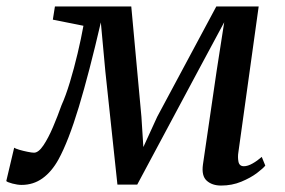

<svg xmlns="http://www.w3.org/2000/svg" viewBox="-48 -566 886 596"><path d="M638.5 10Q610.5 10 593.8 -5Q577 -20 582 -55.5L624.5 -346L648 -497L569 -350L378 7H316.5L279 -344.5L265 -496.5Q229 -341 196.8 -234.2Q164.5 -127.5 133.5 -71Q112.5 -33 84 -12.5Q55.5 8 19 8Q6.5 8 -9.5 3.8Q-25.5 -0.5 -28.5 -4L-4 -107.5Q-1 -105 11.5 -101.2Q24 -97.5 37.5 -94.8Q51 -92 57.5 -92Q71.5 -92 86.8 -114.8Q102 -137.5 116.5 -171.5Q131 -205.5 143 -239.5Q156 -268 169 -311Q182 -354 193 -400.5Q204 -447 211 -486L116 -505L122.5 -546H359.5L391 -203.5L397 -109.5L440 -203.5L623.5 -546H755L692 -93.5Q689.5 -78.5 692.2 -64.2Q695 -50 709 -50Q721 -50 736 -58.5Q751 -67 764.5 -79L775.5 -52Q769.5 -44 749.8 -29Q730 -14 701 -2Q672 10 638.5 10Z"/></svg>

Font: Merriweather Text Regular
Style: Italic
Weight: 400
Italic angle: -7.8°
Designer: Eben Sorkin
Foundry: Eben Sorkin
Version: Version 2.100; ttfautohint (v1.7.19-72a1) -l 8 -r 50 -G 200 